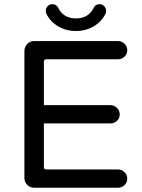

<svg xmlns="http://www.w3.org/2000/svg" viewBox="-20 -874 663 895"><path d="M196.3 -809.6Q193.4 -815.4 193.4 -823.2Q193.4 -835.9 202.1 -845.2Q210.9 -854.5 224.6 -854.5Q244.1 -854.5 252.9 -835Q263.7 -812.5 284.7 -800.3Q305.7 -788.1 334 -788.1Q362.3 -788.1 383.3 -800.3Q404.3 -812.5 415 -835Q423.8 -854.5 443.4 -854.5Q457 -854.5 465.8 -845.2Q474.6 -835.9 474.6 -823.2Q474.6 -815.4 471.7 -809.6Q453.1 -772.5 416.5 -751Q379.9 -729.5 334 -729.5Q288.1 -729.5 251.5 -751Q214.8 -772.5 196.3 -809.6ZM93.8 -43.9V-636.7Q93.8 -655.3 106.9 -668.9Q120.1 -682.6 138.7 -682.6H530.3Q547.9 -682.6 560.5 -669.9Q573.2 -657.2 573.2 -639.6Q573.2 -622.1 560.5 -609.9Q547.9 -597.7 530.3 -597.7H196.3Q184.6 -597.7 184.6 -585.9V-383.8H495.1Q512.7 -383.8 525.4 -371.1Q538.1 -358.4 538.1 -340.8Q538.1 -323.2 525.4 -311Q512.7 -298.8 495.1 -298.8H184.6V-95.7Q184.6 -84 196.3 -84H530.3Q547.9 -84 560.5 -71.3Q573.2 -58.6 573.2 -41Q573.2 -23.4 560.5 -11.2Q547.9 1 530.3 1H138.7Q120.1 1 106.9 -12.2Q93.8 -25.4 93.8 -43.9Z"/></svg>

Font: KTXP_ComRound
Style: Medium
Weight: 500
Version: Version 1.01;May 16, 2022;FontCreator 13.0.0.2683 64-bit